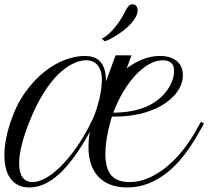

<svg xmlns="http://www.w3.org/2000/svg" viewBox="-39 -842 946 872"><path d="M538.6 9.3Q497.6 9.3 465.1 -2.4Q432.6 -14.2 409.9 -37.1Q387.2 -60.1 375 -94.5Q362.8 -128.9 362.8 -174.3Q362.8 -190.4 364.3 -207.8Q365.7 -225.1 369.1 -243.2L364.7 -235.4Q296.4 -112.8 229.7 -51.8Q163.1 9.3 94.2 9.3Q64 9.3 42.7 -1.7Q21.5 -12.7 7.6 -32.5Q-6.3 -52.2 -12.7 -78.9Q-19 -105.5 -19 -137.2Q-19 -171.4 -12 -209.2Q-4.9 -247.1 7.8 -285.2Q34.2 -364.7 75 -421.9Q115.7 -479 162.4 -515.9Q209 -552.7 256.6 -570.3Q304.2 -587.9 344.7 -587.9Q365.2 -587.9 383.1 -582.8Q400.9 -577.6 414.1 -564.5Q427.2 -551.3 434.8 -528.8Q442.4 -506.3 442.4 -472.2L485.8 -590.8H558.1L536.6 -531.7Q571.8 -558.1 609.9 -573Q647.9 -587.9 686.5 -587.9Q735.8 -587.9 763.7 -564.9Q791.5 -542 791.5 -500.5Q791.5 -477.1 782.2 -454.6Q772.9 -432.1 755.6 -412.1Q738.3 -392.1 713.6 -374.8Q689 -357.4 658.2 -344.7Q582 -312.5 479 -312.5H469.7Q467.3 -306.6 465.8 -300.8Q464.4 -294.9 462.4 -289.6Q451.2 -249.5 445.3 -211.7Q439.5 -173.8 439.5 -143.1Q439.5 -77.1 466.1 -46.1Q492.7 -15.1 548.3 -15.1Q595.2 -15.1 639.2 -35.2Q683.1 -55.2 721.7 -87.6Q760.3 -120.1 792.5 -161.1Q824.7 -202.1 848.6 -244.6L874 -289.6L887.2 -280.3L861.8 -235.4Q832 -182.6 797.4 -137.7Q762.7 -92.8 722.7 -60.3Q682.6 -27.8 636.7 -9.3Q590.8 9.3 538.6 9.3ZM376.5 -289.6Q390.1 -317.4 399.2 -345.9Q408.2 -374.5 413.8 -399.9Q419.4 -425.3 421.6 -445.8Q423.8 -466.3 423.8 -478Q423.8 -503.9 417.7 -521.2Q411.6 -538.6 401.6 -549.1Q391.6 -559.6 378.7 -564Q365.7 -568.4 352.5 -568.4Q338.9 -568.4 320.8 -563.7Q302.7 -559.1 281.7 -547.4Q260.7 -535.6 237.5 -515.4Q214.4 -495.1 190.2 -464.1Q166 -433.1 141.8 -390.1Q117.7 -347.2 94.7 -289.6Q71.3 -231 59.6 -182.9Q47.9 -134.8 47.9 -99.6Q47.9 -59.1 63.2 -37.1Q78.6 -15.1 109.4 -15.1Q133.8 -15.1 165.5 -31.7Q197.3 -48.3 232.7 -82.3Q268.1 -116.2 304.9 -167.7Q341.8 -219.2 376.5 -289.6ZM700.7 -568.4Q669.9 -568.4 637.9 -550.3Q606 -532.2 576.2 -500.2Q546.4 -468.3 520.5 -424.8Q494.6 -381.3 475.6 -330.1Q528.8 -331.1 566.9 -339.4Q605 -347.7 633.8 -361.3Q656.2 -371.6 677.2 -387.9Q698.2 -404.3 714.8 -425.3Q731.4 -446.3 741.5 -470.7Q751.5 -495.1 751.5 -521.5Q751.5 -547.4 736.6 -557.9Q721.7 -568.4 700.7 -568.4ZM423.3 -666.5Q438.5 -673.3 457.8 -690.9Q477.1 -708.5 494.1 -731.9Q508.8 -751.5 517.6 -768.1Q526.4 -784.7 533 -796.9Q539.6 -809.1 546.1 -815.7Q552.7 -822.3 563 -822.3Q574.7 -822.3 580.3 -814.2Q585.9 -806.2 585.9 -794.9Q585.9 -780.8 577.9 -765.6Q569.8 -750.5 557.1 -736.1Q544.4 -721.7 528.1 -708.5Q511.7 -695.3 495.1 -684.6Q478.5 -673.8 463.1 -665.8Q447.8 -657.7 437 -654.3Z"/></svg>

Font: Petit Formal Script
Style: Regular
Weight: 400
Version: Version 1.001; ttfautohint (v0.8) -G 200 -r 50